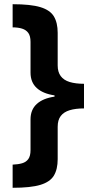

<svg xmlns="http://www.w3.org/2000/svg" viewBox="-20 -734 434 912"><path d="M40 48Q66 47 85 41.5Q104 36 114.5 21.5Q125 7 125 -21V-167Q125 -213 154.5 -240Q184 -267 239 -275V-281Q184 -289 154.5 -316Q125 -343 125 -389V-535Q125 -563 114.5 -577.5Q104 -592 85 -598Q66 -604 40 -604V-714Q126 -714 172 -700Q218 -686 236 -656Q254 -626 254 -578V-423Q254 -392 268.5 -372.5Q283 -353 311 -344.5Q339 -336 379 -336V-219Q339 -219 311 -210.5Q283 -202 268.5 -183Q254 -164 254 -132V22Q254 70 236 100Q218 130 172 144Q126 158 40 158Z"/></svg>

Font: Noto Sans Cham
Style: Bold
Weight: 700
Version: Version 2.002